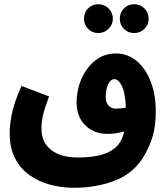

<svg xmlns="http://www.w3.org/2000/svg" viewBox="-20 -704 795 912"><path d="M331 188Q272 188 217 173Q162 158 119 127Q76 96 51 47Q26 -2 26 -71Q26 -108 35.5 -159.5Q45 -211 82 -296L213 -246Q192 -190 184.5 -158Q177 -126 177 -93Q177 -27 223.5 8.5Q270 44 348 44Q437 44 488 22Q539 0 559 -45Q566 -62 570 -80Q533 -68 489 -68Q427 -68 385.5 -108.5Q344 -149 344 -217Q344 -277 367.5 -330.5Q391 -384 433 -417Q475 -450 530 -450Q586 -450 628.5 -415Q671 -380 695.5 -317.5Q720 -255 720 -172Q720 -110 706.5 -61.5Q693 -13 668 30Q621 115 531.5 151.5Q442 188 331 188ZM482 -243Q482 -217 495.5 -202.5Q509 -188 529 -188Q554 -188 578 -193Q575 -263 559 -295.5Q543 -328 523 -328Q506 -328 494 -304Q482 -280 482 -243ZM617 -547Q588 -547 568.5 -567Q549 -587 549 -615Q549 -644 568.5 -664Q588 -684 617 -684Q646 -684 666 -664Q686 -644 686 -615Q686 -587 666 -567Q646 -547 617 -547ZM447 -547Q418 -547 398.5 -567Q379 -587 379 -615Q379 -644 398.5 -664Q418 -684 447 -684Q475 -684 495.5 -664Q516 -644 516 -615Q516 -587 495.5 -567Q475 -547 447 -547Z"/></svg>

Font: Noto Sans Arabic ExtCond ExtBd
Style: Regular
Weight: 800
Width: 2
Designer: Monotype Design Team, Nadine Chahine, Nizar Qandah and Khaled Hosny
Foundry: Monotype Imaging Inc.
Version: Version 2.012; ttfautohint (v1.8.4.7-5d5b)